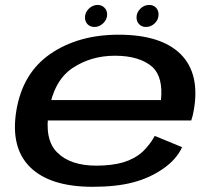

<svg xmlns="http://www.w3.org/2000/svg" viewBox="-20 -732 848 758"><path d="M346 5.5 361 -78Q258 -78 206.5 -129.5Q154 -180 173 -294.5Q192 -412.5 265 -462.5Q338.5 -512 434 -512Q532.5 -512 583.5 -466Q624.5 -425 615.5 -337H167L153 -256.5H735Q741.5 -275 745 -296.5Q770.5 -441 693 -518.5Q615 -595 448.5 -595Q289 -595 178.5 -519Q69 -443.5 44.5 -295Q20.5 -148.5 100 -71Q179 5.5 346 5.5ZM361 -78 346 5.5Q440.5 5.5 507.5 -12.5Q573 -30 625.5 -67Q676.5 -102.5 699 -151L591 -195.5Q571.5 -160 542.5 -132.5Q512 -105 466.5 -91Q420 -78 361 -78ZM353 -625.5Q371.5 -625.5 387.2 -640Q403 -654.5 403 -675Q403 -691 392.2 -701.8Q381.5 -712.5 365.5 -712.5Q346 -712.5 330.8 -697.8Q315.5 -683 315.5 -663Q315.5 -647 325.8 -636.2Q336 -625.5 353 -625.5ZM556 -625.5Q576 -625.5 591 -640Q606 -654.5 606 -675Q606 -691 595.8 -701.8Q585.5 -712.5 569 -712.5Q549.5 -712.5 534.2 -697.8Q519 -683 519 -663Q519 -647 529.5 -636.2Q540 -625.5 556 -625.5Z"/></svg>

Font: Anybody Expanded Medium
Style: Italic
Weight: 500
Width: 7
Italic angle: -10°
Version: Version 1.113;gftools[0.9.25]